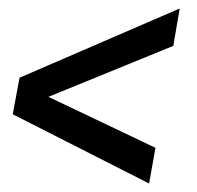

<svg xmlns="http://www.w3.org/2000/svg" viewBox="-20 -507 463 452"><path d="M10 -238 26 -324 403 -487 388 -399 94 -279 346 -159 331 -75Z"/></svg>

Font: Cabin VF Beta
Style: Italic
Weight: 400
Italic angle: -7°
Designer: Pablo Impallari
Foundry: Pablo Impallari. http://www.impallari.com Igino Marini. http://www.ikern.com
Version: Version 2.300